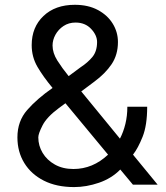

<svg xmlns="http://www.w3.org/2000/svg" viewBox="-20 -754 679 784"><path d="M282.7 9.9Q210.9 9.9 159.1 -16.3Q107.2 -42.6 79.2 -88.4Q51.1 -134.2 51.1 -193.2Q51.1 -259.2 91.1 -304.9Q131 -350.5 194.6 -394.9Q157 -440 133.2 -480.6Q109.4 -521.3 109.4 -569.6Q109.4 -643.1 157.5 -688.7Q205.6 -734.4 285.5 -734.4Q340.2 -734.4 379.6 -713.2Q419 -692.1 440.3 -657.5Q461.6 -622.9 461.6 -582.4Q461.6 -530.2 435.7 -491.8Q409.8 -453.5 365.1 -420.5L311.8 -380.7L469.8 -187.9Q484 -215.2 492 -248Q500 -280.9 500 -318.2H581Q581 -242.2 562.3 -195.5Q543.7 -148.8 523.1 -122.5L623.6 0H522.7L471.2 -61.8Q435.7 -25.6 384.2 -7.8Q332.7 9.9 282.7 9.9ZM421.2 -122.5 247.2 -332.4Q247.2 -332.4 247.2 -332.4L220.2 -312.5Q171.2 -276.3 153.8 -242.2Q136.4 -208.1 136.4 -193.2Q136.4 -159.1 154.1 -129.6Q171.9 -100.1 204.2 -82Q236.5 -63.9 279.8 -63.9Q359 -63.9 421.2 -122.5ZM260.3 -443.2 308.2 -478.7Q339.1 -498.9 357.8 -522Q376.4 -545.1 376.4 -582.4Q376.4 -610.1 352.1 -636Q327.8 -661.9 288.4 -661.9Q260.7 -661.9 239.5 -647.9Q218.4 -633.9 206.5 -612.4Q194.6 -590.9 194.6 -568.2Q194.6 -538 214.1 -506.9Q233.7 -475.9 260.3 -443.2Z"/></svg>

Font: Inter Alia
Style: Regular
Weight: 400
Designer: Rasmus Andersson (Latin, Greek, Cyrillic etc.) and Evan from Shavian.info (Shavian, old style figures)
Foundry: Shavian.info
Version: Version 0.001;git-37ab20767